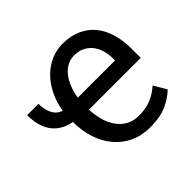

<svg xmlns="http://www.w3.org/2000/svg" viewBox="-134 -698 868 868"><g transform="rotate(-45 300.0 -264.0)"><path d="M374 9.8Q440.9 9.8 483.9 -11Q526.9 -31.7 550.3 -56.2L514.2 -116.7Q490.7 -94.2 456.8 -78.9Q422.9 -63.5 374 -63.5Q340.3 -63.5 314.7 -77.6Q289.1 -91.8 271.5 -116.2Q253.9 -140.6 244.6 -173.3Q235.4 -206.1 233.9 -241.7V-242.7H564.9V-301.3Q564.9 -352.5 552.5 -396Q540 -439.5 514.6 -471.2Q489.3 -502.4 450.4 -520.3Q411.6 -538.1 359.4 -538.1Q320.3 -538.1 284.9 -522.5Q249.5 -506.8 221.2 -478.5Q192.9 -449.7 173.3 -409.9Q153.8 -370.1 146.5 -322.8Q117.7 -333 104.5 -359.1Q91.3 -385.3 90.8 -422.9H18.6Q18.6 -390.6 25.1 -363.8Q31.7 -336.9 44.9 -315.9Q60.5 -292 85 -276.4Q109.4 -260.7 143.1 -254.9V-254.4Q143.1 -197.3 159.2 -148.9Q175.3 -100.6 205.1 -65.4Q234.9 -29.8 277.6 -10Q320.3 9.8 374 9.8ZM359.4 -463.9Q389.2 -463.9 410.9 -452.6Q432.6 -441.4 446.8 -422.9Q460.9 -403.8 467.8 -379.4Q474.6 -355 474.6 -328.6V-316.9H236.8Q241.2 -348.1 252 -375Q262.7 -401.9 278.3 -421.9Q293.9 -441.4 314.5 -452.6Q335 -463.9 359.4 -463.9Z"/></g></svg>

Font: RobotoMono Nerd Font
Style: Regular
Weight: 400
Monospace: yes
Designer: Google
Version: Version 3.000;Nerd Fonts 3.2.1